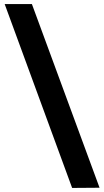

<svg xmlns="http://www.w3.org/2000/svg" viewBox="-20 -845 512 945"><path d="M3 -825H137L470 79L335 80Z"/></svg>

Font: Yaldevi ExtraLight
Style: Regular
Weight: 200
Designer: Sol Matas, Rajitha Manaperi, Kosala Senevirathne
Foundry: Mooniak
Version: Version 1.100